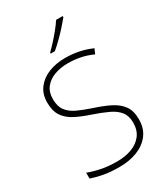

<svg xmlns="http://www.w3.org/2000/svg" viewBox="-231 -1100 1006 1158"><g transform="rotate(-30 272.0 -521.0)"><path d="M492 -233Q492 -169 459.5 -126.5Q427 -84 372 -62.5Q317 -41 249 -41Q182 -41 136.5 -50Q91 -59 55 -71V-112Q94 -97 143 -87Q192 -77 252 -77Q308 -77 353 -93.5Q398 -110 425 -144.5Q452 -179 452 -232Q452 -279 429.5 -308Q407 -337 364 -357.5Q321 -378 259 -399Q201 -418 156.5 -441Q112 -464 87.5 -500Q63 -536 63 -595Q63 -654 93.5 -694Q124 -734 175 -754.5Q226 -775 290 -775Q389 -775 474 -737L459 -703Q415 -723 372.5 -731Q330 -739 288 -739Q237 -739 195 -723.5Q153 -708 128 -676.5Q103 -645 103 -596Q103 -545 126 -515Q149 -485 189.5 -466.5Q230 -448 283 -430Q346 -410 393 -386.5Q440 -363 466 -327.5Q492 -292 492 -233ZM405 -993Q388 -972 363.5 -944.5Q339 -917 311 -889.5Q283 -862 258 -841H229V-848Q250 -868 275 -895.5Q300 -923 322.5 -951Q345 -979 359 -1001H405Z"/></g></svg>

Font: Noto Sans Tamil UI ExtraLight
Style: Regular
Weight: 200
Designer: Jelle Bosma - Monotype Design Team
Foundry: Monotype Imaging Inc.
Version: Version 2.004; ttfautohint (v1.8.4.7-5d5b)